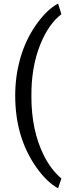

<svg xmlns="http://www.w3.org/2000/svg" viewBox="-20 -822 382 1072"><path d="M64.9 -288.6Q64.9 -398.9 94.5 -500.5Q124 -602.1 182.6 -685.1Q241.2 -768.1 304.2 -802.2L322.8 -742.7Q251.5 -688 205.8 -575.7Q160.2 -463.4 155.8 -324.2L155.3 -282.7Q155.3 -94.2 224.1 44.4Q265.6 127.4 322.8 174.3L304.2 229.5Q239.3 193.4 180.2 108.4Q64.9 -57.6 64.9 -288.6Z"/></svg>

Font: RobotoDraft
Style: Regular
Weight: 400
Version: Version 2.001101; 2014